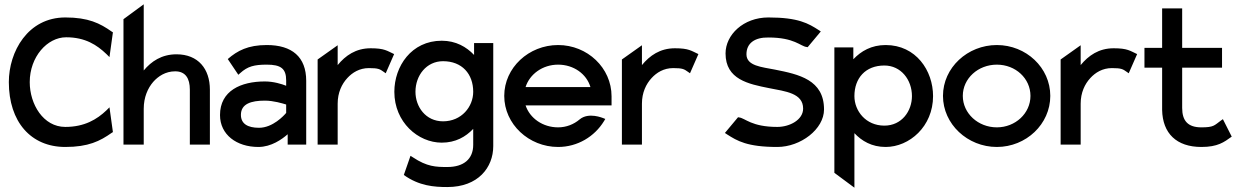

<svg xmlns="http://www.w3.org/2000/svg" viewBox="-20 -671 5751 891"><path d="M21 -290C21 -106 123 11 283 11C390 11 444 -16 499 -55L504 -58L488 -173L474 -159C430 -117 372 -82 283 -82C181 -82 118 -187 118 -290C118 -407 199 -498 287 -498C376 -498 430 -462 474 -420L488 -406L504 -521L499 -524C444 -563 390 -590 283 -590C109 -590 21 -431 21 -290Z M553 0H647V-166C647 -220 666 -262 691 -291C714 -317 748 -340 793 -340C841 -340 861 -307 861 -255V0H954V-255C954 -351 900 -419 799 -419C730 -419 682 -386 647 -344V-651L553 -582Z M1001 -137C1001 -46 1078 11 1179 11C1239 11 1289 -25 1315 -48V0H1401V-296C1401 -407 1335 -462 1218 -462C1131 -462 1082 -436 1037 -397L1086 -324L1095 -332C1129 -363 1160 -371 1218 -371C1283 -371 1308 -353 1308 -298V-273C1288 -281 1250 -293 1209 -293C1098 -293 1001 -250 1001 -137ZM1098 -138C1098 -189 1145 -204 1209 -204C1250 -204 1291 -191 1308 -186V-147C1298 -135 1246 -78 1182 -78C1129 -78 1098 -97 1098 -138Z M1454 0H1547V-190C1547 -241 1566 -281 1592 -309C1615 -334 1648 -355 1692 -355C1736 -355 1743 -350 1760 -338L1770 -331L1809 -420C1776 -435 1765 -447 1700 -447C1631 -447 1583 -413 1547 -369V-461L1454 -395Z M1810 -245C1810 -104 1920 -9 2030 -9C2094 -9 2141 -36 2176 -73V1C2176 67 2132 104 2056 104C2003 104 1962 103 1896 59L1885 52L1854 141C1925 192 1995 197 2056 197C2199 197 2269 106 2269 7V-471H2180V-416C2145 -453 2096 -482 2030 -482C1889 -482 1810 -363 1810 -245ZM1908 -245C1908 -321 1959 -387 2036 -387C2124 -387 2176 -328 2176 -245C2176 -176 2122 -108 2036 -108C1955 -108 1908 -176 1908 -245Z M2320 -226C2320 -95 2434 11 2570 11C2660 11 2739 -37 2783 -109L2789 -119L2779 -123C2778 -123 2712 -152 2670 -117C2643 -94 2608 -80 2570 -80C2499 -80 2439 -122 2419 -182H2818V-224C2818 -356 2706 -462 2570 -462C2434 -462 2320 -357 2320 -226ZM2419 -267C2438 -327 2498 -371 2570 -371C2642 -371 2702 -328 2720 -267Z M2866 0H2959V-190C2959 -241 2978 -281 3004 -309C3027 -334 3060 -355 3104 -355C3148 -355 3155 -350 3172 -338L3182 -331L3221 -420C3188 -435 3177 -447 3112 -447C3043 -447 2995 -413 2959 -369V-461L2866 -395Z M3344 -54 3353 -48C3401 -17 3448 11 3587 11C3696 11 3804 -72 3804 -163C3804 -301 3687 -326 3576 -348C3515 -360 3444 -365 3444 -419C3444 -471 3483 -498 3546 -497C3667 -497 3695 -456 3723 -453L3728 -452L3789 -525L3780 -531C3732 -562 3685 -590 3546 -590C3429 -590 3347 -509 3347 -423C3347 -302 3454 -281 3549 -262C3625 -247 3707 -239 3707 -167C3707 -115 3645 -82 3587 -82C3467 -82 3438 -123 3410 -126L3405 -127Z M3852 131 3945 200V-53C3979 -17 4025 11 4090 11C4200 11 4310 -84 4310 -225C4310 -343 4231 -462 4090 -462C4024 -462 3976 -434 3940 -396V-451H3852ZM3945 -225C3945 -308 3996 -367 4084 -367C4161 -367 4212 -301 4212 -225C4212 -156 4165 -88 4084 -88C3998 -88 3945 -156 3945 -225Z M4356 -226C4356 -95 4470 11 4606 11C4742 11 4854 -95 4854 -226C4854 -357 4742 -462 4606 -462C4470 -462 4356 -357 4356 -226ZM4448 -226C4448 -307 4519 -371 4606 -371C4693 -371 4762 -307 4762 -226C4762 -145 4692 -80 4606 -80C4519 -80 4448 -145 4448 -226Z M4902 0H4995V-190C4995 -241 5014 -281 5040 -309C5063 -334 5096 -355 5140 -355C5184 -355 5191 -350 5208 -338L5218 -331L5257 -420C5224 -435 5213 -447 5148 -447C5079 -447 5031 -413 4995 -369V-461L4902 -395Z M5291 -357H5373V-161C5375 -52 5440 11 5555 11C5631 11 5660 -11 5696 -37L5655 -118L5645 -111C5615 -89 5613 -80 5555 -80C5493 -80 5466 -110 5466 -170V-357H5651V-449H5466V-632H5373V-449H5291Z"/></svg>

Font: Charger Sport
Style: Bd
Weight: 700
Designer: Jasper
Foundry: Cannot Into Space Fonts
Version: Version 1.1